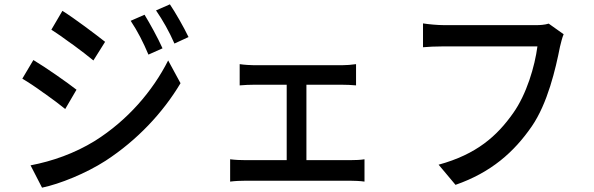

<svg xmlns="http://www.w3.org/2000/svg" viewBox="-20 -823 2740 886"><path d="M850 -652C828 -698 789 -766 764 -803L700 -775C732 -728 760 -679 785 -622L850 -652ZM465 -630C422 -664 324 -738 268 -773L217 -686C242 -670 274 -648 306 -624L315 -618C352 -591 388 -563 411 -544L465 -630ZM730 -600C709 -647 671 -716 647 -755L583 -727C615 -679 641 -628 665 -571L730 -600ZM333 -409C291 -442 191 -512 134 -546L83 -460C110 -444 145 -421 179 -396L188 -390C223 -365 258 -339 281 -320L333 -409ZM467 -81C613 -176 732 -303 813 -439L756 -544C684 -402 569 -268 418 -173C324 -115 221 -79 121 -60L174 43C256 26 377 -23 467 -81Z M1662 -88C1644 -85 1620 -84 1597 -84H1394V-432H1557C1576 -432 1603 -431 1623 -429V-527C1603 -524 1578 -522 1557 -522H1153C1137 -522 1105 -524 1086 -527V-429C1105 -431 1137 -432 1153 -432H1303V-84H1112C1091 -84 1064 -85 1042 -88V15C1065 12 1091 11 1112 11H1597C1612 11 1643 12 1662 15V-88Z M2434 -240C2507 -346 2544 -505 2564 -607C2569 -627 2574 -649 2581 -665L2512 -714C2493 -708 2470 -707 2455 -707H2029C1999 -707 1957 -711 1932 -715V-605C1954 -607 1990 -609 2029 -609H2460C2448 -517 2410 -388 2348 -301C2274 -196 2180 -111 2004 -63L2082 30C2246 -27 2352 -121 2434 -240Z"/></svg>

Font: Glow Sans SC Condensed Medium
Style: Regular
Weight: 600
Width: 3
Designer: Ryoko NISHIZUKA (kana, bopomofo & ideographs); Paul D. Hunt (Latin, Greek & Cyrillic); Sandoll Communications, Soo-young
Version: Version 0.93